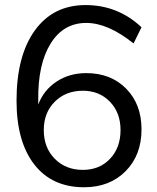

<svg xmlns="http://www.w3.org/2000/svg" viewBox="-20 -749 637 777"><path d="M320.3 8.8Q190.4 8.8 118.7 -83.5Q46.9 -175.8 46.9 -341.8Q46.9 -523.4 121.1 -626Q195.3 -728.5 326.2 -728.5Q457 -728.5 552.7 -638.7L520.5 -573.2Q417 -656.2 329.1 -656.2Q236.3 -656.2 184.6 -572.3Q132.8 -488.3 134.8 -343.8V-326.2Q157.2 -384.8 209 -418.9Q260.7 -453.1 329.1 -453.1Q428.7 -453.1 490.7 -390.1Q552.7 -327.1 552.7 -225.6Q552.7 -121.1 488.3 -56.2Q423.8 8.8 320.3 8.8ZM157.2 -222.7Q157.2 -151.4 201.7 -106.4Q246.1 -61.5 315.4 -61.5Q382.8 -61.5 425.3 -106.4Q467.8 -151.4 467.8 -222.7Q467.8 -293 424.8 -337.4Q381.8 -381.8 315.4 -381.8Q246.1 -381.8 201.7 -337.4Q157.2 -293 157.2 -222.7Z"/></svg>

Font: Min Sans
Style: Regular
Weight: 400
Designer: Jinseong-Kim, NotoSansCJK, Nunito
Foundry: Jinseong-Kim
Version: Version 1.400;Glyphs 3.1.2 (3151)